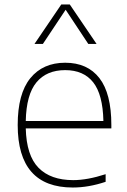

<svg xmlns="http://www.w3.org/2000/svg" viewBox="-20 -828 566 857"><path d="M477 -255H95Q98 -134 152 -79Q206 -24 307 -24Q369.5 -24 451.5 -50.5V-16.5Q375.5 9 305 9Q59 9 59 -270Q59 -409.5 115.2 -478.8Q171.5 -548 271 -548Q370.5 -548 423.8 -479.2Q477 -410.5 477 -270ZM95 -288H441.5Q439 -406 396 -460.5Q353 -515 271 -515Q188 -515 142.8 -460.5Q97.5 -406 95 -288ZM411 -632H374L273 -784.5L171.5 -632H134L253.5 -808H291.5Z"/></svg>

Font: Encode Sans Semi Expanded Thin
Style: Regular
Weight: 250
Width: 6
Designer: Multiple Designers
Foundry: Impallari Type
Version: Version 2.000